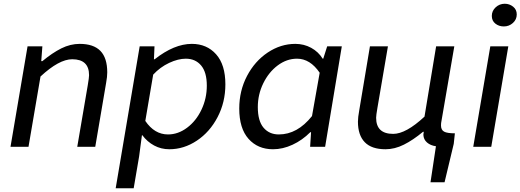

<svg xmlns="http://www.w3.org/2000/svg" viewBox="-20 -783 2776 1024"><path d="M127 -536H206L200 -457H206Q259 -501 307 -525Q355 -549 405 -549Q479 -549 515.5 -511.5Q552 -474 552 -397Q552 -374 546 -341L488 0H392L448 -328Q455 -370 455 -382Q455 -467 365 -467Q295 -467 196 -375L132 0H36Z M725 -536H804L801 -467H805Q909 -549 1003 -549Q1083 -549 1132.5 -493.5Q1182 -438 1182 -333Q1182 -238 1140.5 -158.5Q1099 -79 1030 -33Q961 13 883 13Q839 13 802 -7Q765 -27 739 -62H737L722 51L693 221H597ZM1083 -326Q1083 -398 1052.5 -434Q1022 -470 971 -470Q930 -470 882 -447.5Q834 -425 797 -385L755 -138Q804 -66 876 -66Q930 -66 978 -102Q1026 -138 1054.5 -198Q1083 -258 1083 -326Z M1256 -204Q1256 -299 1297.5 -378Q1339 -457 1408 -503Q1477 -549 1555 -549Q1601 -549 1639.5 -528Q1678 -507 1701 -470H1704L1725 -536H1803L1714 0H1634L1639 -78H1635Q1592 -35 1540 -11Q1488 13 1436 13Q1355 13 1305.5 -42.5Q1256 -98 1256 -204ZM1644 -164 1685 -395Q1634 -470 1564 -470Q1509 -470 1461 -434Q1413 -398 1384 -338.5Q1355 -279 1355 -212Q1355 -138 1385.5 -102Q1416 -66 1467 -66Q1566 -66 1644 -164Z M2238 -64Q2238 -70 2240 -80H2236Q2183 -36 2134 -11.5Q2085 13 2036 13Q1962 13 1925.5 -24.5Q1889 -62 1889 -134Q1889 -157 1896 -195L1953 -536H2049L1993 -208Q1986 -168 1986 -155Q1986 -69 2077 -69Q2145 -69 2244 -161L2306 -536H2403L2333 -129Q2333 -128 2332.5 -125Q2332 -122 2332 -114Q2332 -90 2348.5 -81Q2365 -72 2406 -72L2400 -16L2351 189H2276L2305 -3Q2276 -7 2257.5 -23Q2239 -39 2238 -64Z M2595 -536H2691L2600 0H2504ZM2603 -698Q2603 -725 2623.5 -744Q2644 -763 2672 -763Q2697 -763 2716.5 -747.5Q2736 -732 2736 -706Q2736 -679 2715.5 -660.5Q2695 -642 2667 -642Q2641 -642 2622 -657Q2603 -672 2603 -698Z"/></svg>

Font: Nebula Sans Medium
Style: Regular
Weight: 500
Italic angle: -9°
Designer: Paul D. Hunt for Adobe (as Source Sans)
Foundry: Nebula Entertainment & Broadcasting LLC
Version: Version 1.010